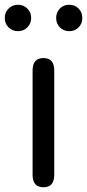

<svg xmlns="http://www.w3.org/2000/svg" viewBox="-45 -787 366 807"><path d="M138 0Q92 0 92 -52V-491Q92 -543 138 -543Q183 -543 183 -491V-52Q183 0 138 0ZM30.5 -656Q7 -656 -9 -672Q-25 -688 -25 -711.5Q-25 -735 -9 -751Q7 -767 30.5 -767Q54 -767 70 -751Q86 -735 86 -711.5Q86 -688 70 -672Q54 -656 30.5 -656ZM246 -656Q222 -656 206.5 -672Q191 -688 191 -711.5Q191 -735 206.5 -751Q222 -767 246 -767Q270 -767 285.5 -751Q301 -735 301 -711.5Q301 -688 285.5 -672Q270 -656 246 -656Z"/></svg>

Font: Resource Han Rounded HK
Style: Regular
Weight: 400
Designer: Cyano Hao (round all glyphs); Ryoko NISHIZUKA  (kana, bopomofo & ideographs); Paul D. Hunt (Latin, Greek & Cyrillic); Sa
Foundry: Cyano Hao
Version: 0.990